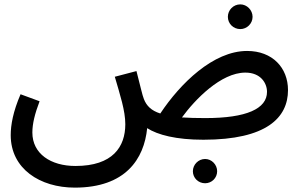

<svg xmlns="http://www.w3.org/2000/svg" viewBox="-20 -626 1380 878"><path d="M1079 -493C1109 -493 1135 -518 1135 -549C1135 -580 1109 -606 1079 -606C1047 -606 1022 -580 1022 -549C1022 -518 1047 -493 1079 -493ZM322 232C554 232 639 101 653 -40C701 -9 786 13 910 13C1199 13 1297 -88 1297 -214C1297 -316 1226 -393 1110 -393C955 -393 804 -244 713 -107C672 -120 650 -142 638 -173C630 -193 624 -225 604 -301L505 -275C529 -192 553 -120 553 -58C553 45 496 133 325 133C212 133 128 77 128 -20C128 -60 139 -105 161 -163L74 -195C40 -116 29 -55 29 -8C29 146 163 232 322 232ZM1102 -294C1172 -294 1201 -246 1201 -206C1201 -129 1108 -86 919 -86C878 -86 842 -87 812 -89C871 -170 990 -294 1102 -294ZM918 212C948 212 973 188 973 157C973 127 948 101 918 101C887 101 862 127 862 157C862 188 887 212 918 212Z"/></svg>

Font: Noto Sans Arabic UI Md
Style: Regular
Weight: 500
Designer: Monotype Design Team, Nadine Chahine and Nizar Qandah
Foundry: Monotype Imaging Inc.
Version: Version 2.010